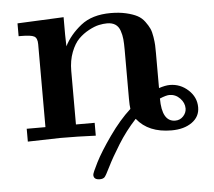

<svg xmlns="http://www.w3.org/2000/svg" viewBox="-47 -501 797 715"><g transform="rotate(-5 351.5 -143.5)"><path d="M43 0V-48H113V-358Q113 -381 101 -387.5Q89 -394 52 -394H43V-442L216 -450V-385L217 -341Q238 -383 280 -416.5Q322 -450 392 -450Q424 -450 449.5 -444Q475 -438 491 -429.5Q507 -421 518 -406Q529 -391 534.5 -379Q540 -367 543 -347.5Q546 -328 546.5 -317Q547 -306 547 -287V-156Q571 -164 588 -164Q627 -164 656.5 -137Q686 -110 686 -72Q686 -37 656.5 -16Q627 5 580 5Q494 5 451 -49H450Q412 -8 382.5 39.5Q353 87 337 119.5Q321 152 316 157Q310 163 298 163Q275 163 275 145Q275 138 294.5 99.5Q314 61 353.5 5Q393 -51 434 -88Q432 -101 432 -126V-310Q432 -333 430.5 -349Q429 -365 423.5 -381Q418 -397 406 -405Q394 -413 375 -413Q361 -413 344.5 -409.5Q328 -406 306.5 -394.5Q285 -383 268 -366Q251 -349 239 -318Q227 -287 227 -248V-48H297V0Q231 -3 165 -3Q154 -3 43 0ZM547 -117Q547 -30 597 -30Q615 -30 627 -43Q639 -56 639 -72Q639 -93 622.5 -110Q606 -127 583 -127Q571 -127 547 -117Z"/></g></svg>

Font: CMU Serif
Style: Bold
Weight: 700
Version: Version 0.7.0